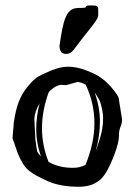

<svg xmlns="http://www.w3.org/2000/svg" viewBox="-20 -678 499 712"><path d="M225.6 -478C235.4 -478 244 -482.4 251.5 -491.2C277.8 -526 299.9 -554.4 317.6 -576.4C335.4 -598.4 344.2 -613.1 344.2 -620.6V-635V-639.6V-643.6C344.2 -645.2 344.1 -646.5 343.8 -647.5C343.4 -648.4 343.1 -649.5 342.8 -650.6C342.4 -651.8 342 -652.7 341.3 -653.3C340.7 -654 339.4 -654.9 337.6 -656C335.9 -657.1 331.3 -657.7 324 -657.7H310.8C309.3 -657.7 307.4 -657.6 304.9 -657.2C302.5 -656.9 300.7 -656.1 299.6 -654.8C298.4 -653.5 297.5 -651.9 296.9 -649.9C293.3 -648.9 284.2 -648.4 269.5 -648.4C254.9 -648.4 242.9 -642.8 233.6 -631.6C224.4 -620.4 216.8 -599.9 210.9 -570.3C207.4 -552.4 203.9 -531.7 200.7 -508.3C200.7 -488.1 209 -478 225.6 -478ZM131.8 -98.1C123.7 -106.9 119.1 -113.1 117.9 -116.7C116.8 -120.3 114.6 -134.9 111.3 -160.6L107.4 -236.3C108.1 -254.9 114.6 -274.3 127 -294.4C118.5 -263.2 114.3 -231 114.3 -198C114.3 -165 120.1 -131.7 131.8 -98.1ZM160.6 -335.9C170.1 -346 178.8 -353.1 186.8 -357.2C194.7 -361.2 201 -363.3 205.6 -363.3L225.1 -362.3L267.6 -374C275.1 -374 285.2 -370.6 297.9 -363.8C319.3 -318.2 330.1 -270.7 330.1 -221.2C330.1 -171.7 319 -120.1 296.9 -66.4C282.9 -59.2 267.7 -55.7 251.5 -55.7H248.5C215.7 -55.7 186.2 -63 160.2 -77.6C143.9 -118 135.7 -159.7 135.7 -202.9C135.7 -246 144 -290.4 160.6 -335.9ZM331.1 -334.5C333.7 -331.2 338.4 -324.1 345.2 -313C352.1 -301.9 357.4 -283.2 361.3 -256.8L362.3 -238.3C362.3 -215.5 358.7 -192.1 351.6 -168.2C344.4 -144.3 338.7 -127.3 334.5 -117.2C345.2 -154 350.6 -190.5 350.6 -226.8C350.6 -263.1 344.1 -299 331.1 -334.5ZM233.6 -430.7C213.3 -430.7 190.9 -425.5 166.5 -415.3C142.1 -405 125.2 -396.6 115.7 -390.1C106.3 -383.6 94.6 -371.7 80.8 -354.5C67 -337.2 56.4 -318.8 49.1 -299.3C41.7 -279.8 35.8 -254.6 31.2 -223.6L26.4 -165.5L46.4 -108.4C58.4 -78.5 72.1 -57.4 87.4 -45.2C102.7 -33 126 -19.9 157.2 -6.1C188.5 7.7 227 14.6 272.7 14.6C318.4 14.6 351.6 -2.4 372.1 -36.6C383.5 -55.2 394.4 -78.7 405 -107.2C415.6 -135.7 420.9 -157.3 420.9 -172.1C420.9 -186.9 422.9 -198.7 426.8 -207.5C430.7 -216.3 432.6 -225.6 432.6 -235.4L419.9 -315.4C417.6 -322.3 410.2 -333.3 397.7 -348.6C385.2 -363.9 371.9 -376.8 357.9 -387.2C343.9 -397.6 324.8 -407.5 300.5 -416.7C276.3 -426 254 -430.7 233.6 -430.7Z"/></svg>

Font: Drukaatie burti
Style: Regular
Weight: 400
Version: Version 0.14.4